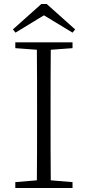

<svg xmlns="http://www.w3.org/2000/svg" viewBox="-20 -933 436 953"><path d="M212 -913H185L44 -787L57 -771L198 -857L340 -771L353 -787ZM56 -694 163 -686C164 -588 164 -489 164 -390V-333C164 -234 164 -135 163 -38L56 -29V0H340V-29L232 -38C231 -135 231 -234 231 -333V-390C231 -489 231 -589 232 -686L340 -694V-723H56Z"/></svg>

Font: Noto Serif CJK HK ExtraLight
Style: Regular
Weight: 200
Designer: Ryoko NISHIZUKA 西塚涼子 (kana & ideographs); Frank Grießhammer (Latin, Greek & Cyrillic); Wenlong ZHANG 张文龙 (bopomofo); San
Foundry: Adobe
Version: Version 2.001;hotconv 1.1.0;makeotfexe 2.6.0